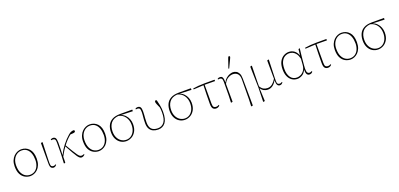

<svg xmlns="http://www.w3.org/2000/svg" viewBox="22 -1969 6985 3357"><g transform="rotate(-20 3514.5 -290.0)"><path d="M257 13Q207 13 159.5 -12Q112 -37 82 -92Q52 -147 52 -238Q52 -301 71.5 -347.5Q91 -394 122 -424Q153 -454 189 -468.5Q225 -483 258 -483Q347 -483 404.5 -421.5Q462 -360 462 -238Q462 -170 443 -122.5Q424 -75 393.5 -45Q363 -15 327 -1Q291 13 257 13ZM257 -10Q313 -10 352 -38.5Q391 -67 411.5 -116Q432 -165 432 -225Q432 -294 413 -347Q394 -400 356 -430.5Q318 -461 261 -461Q211 -461 170.5 -434.5Q130 -408 106 -360Q82 -312 82 -246Q82 -163 107.5 -110.5Q133 -58 173 -34Q213 -10 257 -10Z M687 13Q660 13 642 -7Q624 -27 624 -87V-466L647 -475L656 -470Q653 -389 651 -330.5Q649 -272 647.5 -229.5Q646 -187 645 -154Q644 -121 644 -90Q644 -44 656 -29.5Q668 -15 691 -15Q708 -15 717.5 -19.5Q727 -24 737 -31L743 -18Q736 -8 721.5 2.5Q707 13 687 13Z M891 8 879 2 888 -161 890 -377Q891 -422 878 -438.5Q865 -455 837 -455Q824 -455 810 -452L805 -464Q810 -469 821.5 -474.5Q833 -480 847 -480Q881 -480 897 -457Q913 -434 913 -367Q913 -310 911 -253Q909 -196 907 -139Q952 -231 1010.5 -306Q1069 -381 1135 -438Q1167 -467 1193.5 -475Q1220 -483 1236 -483Q1243 -481 1248 -477Q1253 -473 1253 -462Q1253 -449 1242 -443Q1231 -437 1205 -435L1160 -432Q1125 -404 1089.5 -368Q1054 -332 1016 -281Q1065 -199 1096.5 -147.5Q1128 -96 1148.5 -67.5Q1169 -39 1184.5 -28Q1200 -17 1216 -17Q1242 -17 1264 -29L1270 -16Q1259 -5 1242.5 4Q1226 13 1208 13Q1192 13 1175.5 2Q1159 -9 1137.5 -39Q1116 -69 1084.5 -124Q1053 -179 1005 -266Q986 -239 972.5 -218.5Q959 -198 944.5 -173Q930 -148 909 -109Q909 -81 908.5 -53Q908 -25 907 0Z M1530 13Q1480 13 1432.5 -12Q1385 -37 1355 -92Q1325 -147 1325 -238Q1325 -301 1344.5 -347.5Q1364 -394 1395 -424Q1426 -454 1462 -468.5Q1498 -483 1531 -483Q1620 -483 1677.5 -421.5Q1735 -360 1735 -238Q1735 -170 1716 -122.5Q1697 -75 1666.5 -45Q1636 -15 1600 -1Q1564 13 1530 13ZM1530 -10Q1586 -10 1625 -38.5Q1664 -67 1684.5 -116Q1705 -165 1705 -225Q1705 -294 1686 -347Q1667 -400 1629 -430.5Q1591 -461 1534 -461Q1484 -461 1443.5 -434.5Q1403 -408 1379 -360Q1355 -312 1355 -246Q1355 -163 1380.5 -110.5Q1406 -58 1446 -34Q1486 -10 1530 -10Z M2042 13Q1986 13 1939.5 -15.5Q1893 -44 1866 -97Q1839 -150 1839 -223Q1839 -294 1864.5 -350Q1890 -406 1947.5 -438.5Q2005 -471 2099 -471H2324L2325 -441L2106 -449Q2151 -434 2183.5 -400.5Q2216 -367 2233.5 -322.5Q2251 -278 2251 -229Q2251 -146 2219.5 -92Q2188 -38 2140 -12.5Q2092 13 2042 13ZM1869 -226Q1869 -161 1893 -112.5Q1917 -64 1958 -37Q1999 -10 2050 -10Q2098 -10 2137 -36Q2176 -62 2199.5 -111Q2223 -160 2223 -228Q2223 -314 2179 -374Q2135 -434 2059 -450Q1961 -441 1915 -380.5Q1869 -320 1869 -226Z M2634 13Q2583 13 2542.5 -5Q2502 -23 2478 -63Q2454 -103 2454 -168Q2454 -233 2460 -285Q2466 -337 2466 -377Q2466 -424 2453 -439.5Q2440 -455 2411 -455Q2397 -455 2386 -452L2381 -464Q2386 -469 2397.5 -474.5Q2409 -480 2426 -480Q2461 -480 2476.5 -456.5Q2492 -433 2492 -380Q2492 -345 2489.5 -314.5Q2487 -284 2484.5 -251.5Q2482 -219 2482 -174Q2482 -88 2521 -49Q2560 -10 2636 -10Q2710 -10 2753.5 -66Q2797 -122 2797 -249Q2797 -293 2790 -341Q2768 -389 2757 -416.5Q2746 -444 2746 -460Q2746 -469 2750.5 -476Q2755 -483 2763 -483Q2777 -483 2783 -475Q2795 -429 2806.5 -372Q2818 -315 2818 -251Q2818 -114 2769 -50.5Q2720 13 2634 13Z M3133 13Q3077 13 3030.5 -15.5Q2984 -44 2957 -97Q2930 -150 2930 -223Q2930 -294 2955.5 -350Q2981 -406 3038.5 -438.5Q3096 -471 3190 -471H3415L3416 -441L3197 -449Q3242 -434 3274.5 -400.5Q3307 -367 3324.5 -322.5Q3342 -278 3342 -229Q3342 -146 3310.5 -92Q3279 -38 3231 -12.5Q3183 13 3133 13ZM2960 -226Q2960 -161 2984 -112.5Q3008 -64 3049 -37Q3090 -10 3141 -10Q3189 -10 3228 -36Q3267 -62 3290.5 -111Q3314 -160 3314 -228Q3314 -314 3270 -374Q3226 -434 3150 -450Q3052 -441 3006 -380.5Q2960 -320 2960 -226Z M3454 -435 3452 -453Q3501 -461 3553.5 -465.5Q3606 -470 3676 -470H3855L3856 -444L3662 -446V-95Q3662 -45 3678 -30Q3694 -15 3717 -15Q3737 -15 3749 -19.5Q3761 -24 3773 -31L3779 -18Q3771 -7 3753.5 3Q3736 13 3713 13Q3675 13 3654 -11.5Q3633 -36 3633 -100Q3633 -186 3635 -273Q3637 -360 3640 -445Z M4298 184 4303 58 4306 -310Q4307 -384 4273.5 -417.5Q4240 -451 4186 -451Q4143 -451 4096 -424Q4049 -397 4018 -332L4020 0L3998 8L3988 2L3993 -124L3995 -377Q3995 -422 3982.5 -438.5Q3970 -455 3942 -455Q3929 -455 3915 -452L3910 -464Q3915 -469 3927 -474.5Q3939 -480 3957 -480Q3976 -480 3989.5 -472Q4003 -464 4010.5 -438Q4018 -412 4018 -358Q4037 -402 4069.5 -429.5Q4102 -457 4137 -470Q4172 -483 4197 -483Q4230 -483 4259.5 -467.5Q4289 -452 4307.5 -416.5Q4326 -381 4326 -321L4330 182L4308 190ZM4149 -570 4204 -730Q4211 -750 4216 -760Q4221 -770 4232 -770Q4238 -770 4243 -766Q4248 -762 4248 -754Q4248 -747 4244.5 -739.5Q4241 -732 4232 -712L4162 -565Z M4522 182 4529 -80 4520 -470 4543 -479 4552 -474Q4550 -378 4548.5 -311.5Q4547 -245 4546.5 -194Q4546 -143 4546 -95Q4572 -51 4605 -33Q4638 -15 4681 -15Q4728 -15 4767 -46Q4806 -77 4837 -129L4835 -470L4858 -479L4867 -474Q4864 -392 4862 -333Q4860 -274 4858.5 -231Q4857 -188 4856 -154.5Q4855 -121 4855 -90Q4855 -44 4867 -29.5Q4879 -15 4902 -15Q4919 -15 4928.5 -19.5Q4938 -24 4948 -31L4954 -18Q4947 -8 4932.5 2.5Q4918 13 4898 13Q4869 13 4853 -11.5Q4837 -36 4837 -103Q4810 -51 4768.5 -19Q4727 13 4673 13Q4636 13 4600.5 -6Q4565 -25 4544 -62L4554 180L4532 188Z M5066 -226Q5066 -129 5107.5 -70.5Q5149 -12 5226 -12Q5259 -12 5295.5 -29.5Q5332 -47 5359.5 -86Q5387 -125 5392 -190L5400 -298Q5386 -359 5360.5 -393.5Q5335 -428 5303 -443Q5271 -458 5237 -458Q5194 -458 5155 -435.5Q5116 -413 5091 -362.5Q5066 -312 5066 -226ZM5225 13Q5170 13 5126.5 -16Q5083 -45 5058.5 -99Q5034 -153 5034 -228Q5034 -318 5064.5 -374Q5095 -430 5141.5 -456.5Q5188 -483 5236 -483Q5292 -483 5335.5 -453Q5379 -423 5405 -355V-358L5417 -469L5436 -478L5443 -474Q5437 -429 5431 -374Q5425 -319 5420 -266Q5415 -213 5411.5 -170.5Q5408 -128 5408 -107Q5408 -52 5422 -34Q5436 -16 5458 -16Q5472 -16 5480.5 -20Q5489 -24 5499 -31L5509 -17Q5499 -4 5485 4.5Q5471 13 5452 13Q5418 13 5402 -12.5Q5386 -38 5385 -99Q5359 -38 5313 -12.5Q5267 13 5225 13Z M5535 -435 5533 -453Q5582 -461 5634.5 -465.5Q5687 -470 5757 -470H5936L5937 -444L5743 -446V-95Q5743 -45 5759 -30Q5775 -15 5798 -15Q5818 -15 5830 -19.5Q5842 -24 5854 -31L5860 -18Q5852 -7 5834.5 3Q5817 13 5794 13Q5756 13 5735 -11.5Q5714 -36 5714 -100Q5714 -186 5716 -273Q5718 -360 5721 -445Z M6214 13Q6164 13 6116.5 -12Q6069 -37 6039 -92Q6009 -147 6009 -238Q6009 -301 6028.5 -347.5Q6048 -394 6079 -424Q6110 -454 6146 -468.5Q6182 -483 6215 -483Q6304 -483 6361.5 -421.5Q6419 -360 6419 -238Q6419 -170 6400 -122.5Q6381 -75 6350.5 -45Q6320 -15 6284 -1Q6248 13 6214 13ZM6214 -10Q6270 -10 6309 -38.5Q6348 -67 6368.5 -116Q6389 -165 6389 -225Q6389 -294 6370 -347Q6351 -400 6313 -430.5Q6275 -461 6218 -461Q6168 -461 6127.5 -434.5Q6087 -408 6063 -360Q6039 -312 6039 -246Q6039 -163 6064.5 -110.5Q6090 -58 6130 -34Q6170 -10 6214 -10Z M6726 13Q6670 13 6623.5 -15.5Q6577 -44 6550 -97Q6523 -150 6523 -223Q6523 -294 6548.5 -350Q6574 -406 6631.5 -438.5Q6689 -471 6783 -471H7008L7009 -441L6790 -449Q6835 -434 6867.5 -400.5Q6900 -367 6917.5 -322.5Q6935 -278 6935 -229Q6935 -146 6903.5 -92Q6872 -38 6824 -12.5Q6776 13 6726 13ZM6553 -226Q6553 -161 6577 -112.5Q6601 -64 6642 -37Q6683 -10 6734 -10Q6782 -10 6821 -36Q6860 -62 6883.5 -111Q6907 -160 6907 -228Q6907 -314 6863 -374Q6819 -434 6743 -450Q6645 -441 6599 -380.5Q6553 -320 6553 -226Z"/></g></svg>

Font: Source Serif 4 ExtraLight
Style: Regular
Weight: 200
Designer: Frank Grießhammer
Foundry: Adobe
Version: Version 4.005;hotconv 1.1.0;makeotfexe 2.6.0